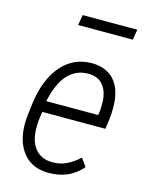

<svg xmlns="http://www.w3.org/2000/svg" viewBox="-110 -776 654 853"><g transform="rotate(15 217.5 -349.0)"><path d="M322.8 -433.6Q300.3 -460.4 260.3 -461.9Q257.3 -461.9 254.4 -461.9Q200.2 -461.9 162.6 -422.9Q124 -381.8 105.5 -295.9H343.8L346.2 -308.6Q348.6 -326.2 348.1 -344.7Q348.1 -352.5 348.1 -360.8Q345.7 -406.7 322.8 -433.6ZM349.1 -56.6Q292 9.3 198.7 9.3Q196.3 9.3 193.4 9.3Q110.8 7.8 70.8 -54.2Q39.6 -102.1 39.6 -174.3Q39.6 -195.3 42.5 -218.3L47.9 -264.6Q62.5 -382.3 119.1 -447.8Q174.3 -511.2 257.8 -511.2Q260.7 -511.2 263.7 -511.2Q325.7 -509.3 360.8 -471.2Q395 -433.1 399.4 -366.7Q400.4 -353.5 400.4 -340.8Q400.4 -314.9 397 -290L391.1 -246.1V-245.1H389.6H101.1L96.7 -217.3Q93.8 -196.8 93.8 -176.3Q93.8 -167 94.2 -157.2Q96.7 -104.5 123.5 -73.2Q150.4 -42 197.8 -40.5Q200.2 -40.5 202.1 -40.5Q237.3 -40.5 265.6 -54.2Q295.9 -68.8 322.8 -93.8L323.7 -94.7L324.7 -93.3L349.1 -58.6L349.6 -57.6ZM406.2 -659.2H154.8L162.6 -707H414.1Z"/></g></svg>

Font: MAUL Condensed Light Italic
Style: Light Italic
Weight: 300
Italic angle: -12°
Designer: MAUL
Version: Version 1.0; 2020; ttfautohint (v1.8.3)